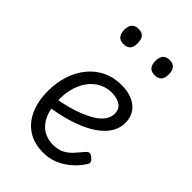

<svg xmlns="http://www.w3.org/2000/svg" viewBox="-237 -884 999 999"><g transform="rotate(45 263.0 -384.5)"><path d="M277 19Q209 19 162 -12Q115 -43 91 -98.5Q67 -154 67 -225Q67 -287 84.5 -341Q102 -395 135 -435Q168 -475 213.5 -497Q259 -519 317 -519Q364 -519 398.5 -503.5Q433 -488 451.5 -460Q470 -432 470 -394Q470 -356 451 -324Q432 -292 399 -267Q366 -242 322.5 -223Q279 -204 229.5 -191Q180 -178 128 -171L126 -228Q161 -233 199 -243Q237 -253 272.5 -267Q308 -281 336 -298.5Q364 -316 380.5 -338.5Q397 -361 397 -388Q397 -422 372.5 -438.5Q348 -455 308 -455Q274 -455 243.5 -440.5Q213 -426 189.5 -398Q166 -370 152.5 -329.5Q139 -289 139 -237Q139 -173 157.5 -130.5Q176 -88 208.5 -67Q241 -46 283 -46Q321 -46 347 -60Q373 -74 392.5 -96.5Q412 -119 430 -140Q440 -152 450.5 -151Q461 -150 471 -141Q482 -132 485.5 -123Q489 -114 482 -103Q459 -67 427 -39.5Q395 -12 357.5 3.5Q320 19 277 19ZM173 -676Q148 -676 135.5 -690Q123 -704 123 -732Q123 -760 135.5 -774Q148 -788 173 -788Q198 -788 210 -774Q222 -760 222 -732Q223 -704 210.5 -690Q198 -676 173 -676ZM402 -676Q377 -676 364.5 -690Q352 -704 352 -732Q352 -760 364.5 -774Q377 -788 402 -788Q426 -788 438.5 -774Q451 -760 451 -732Q452 -704 439 -690Q426 -676 402 -676Z"/></g></svg>

Font: Playwrite GB S Light
Style: Regular
Weight: 300
Designer: Veronika Burian, José Scaglione
Foundry: TypeTogether
Version: Version 1.002